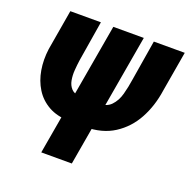

<svg xmlns="http://www.w3.org/2000/svg" viewBox="-126 -834 947 957"><g transform="rotate(20 347.0 -355.5)"><path d="M530.3 -710.9H694.3L657.7 -497.6Q645.5 -412.6 608.2 -344Q570.8 -275.4 507.3 -234.6Q443.8 -193.8 353 -193.8L267.6 -194.8Q203.6 -195.8 158.7 -221.2Q113.8 -246.6 87.4 -289.1Q61 -331.5 52 -384.8Q43 -438 50.8 -496.6L87.4 -710.9H249.5L214.4 -496.1Q210.9 -471.7 208.7 -443.1Q206.5 -414.6 211.2 -388.9Q215.8 -363.3 231.9 -346.2Q248 -329.1 282.2 -326.7L367.2 -325.2Q417.5 -324.2 442.6 -350.1Q467.8 -376 478.5 -416Q489.3 -456.1 495.1 -496.6ZM477.1 -710.9 354 0H191.9L315.4 -710.9Z"/></g></svg>

Font: Roboto Condensed Black
Style: Italic
Weight: 900
Italic angle: -12°
Designer: Christian Robertson
Foundry: Google
Version: Version 3.008; 2023